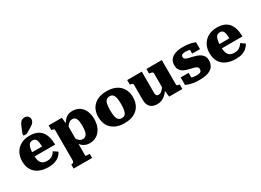

<svg xmlns="http://www.w3.org/2000/svg" viewBox="-27 -1775 3997 2941"><g transform="rotate(-30 1971.5 -305.0)"><path d="M235 -268Q235 -217 243 -181Q251 -145 267.5 -123Q284 -101 310.5 -91Q337 -81 373 -81Q410 -81 436.5 -92Q463 -103 482.5 -122.5Q502 -142 517 -167L591 -117Q569 -76 535.5 -47Q502 -18 455.5 -3Q409 12 345 12Q248 12 178 -20Q108 -52 71 -114.5Q34 -177 34 -267Q34 -353 70.5 -417Q107 -481 173 -516.5Q239 -552 326 -552Q396 -552 447 -532Q498 -512 531.5 -473Q565 -434 582 -374.5Q599 -315 600 -237H187V-312H433L414 -282Q412 -339 407.5 -375Q403 -411 393.5 -430.5Q384 -450 368 -458Q352 -466 330 -466Q307 -466 289.5 -456.5Q272 -447 260 -425Q248 -403 241.5 -364.5Q235 -326 235 -268ZM294 -741Q305 -768 318.5 -788.5Q332 -809 351.5 -821Q371 -833 399 -833Q436 -833 458.5 -811Q481 -789 481 -758Q481 -736 471.5 -717.5Q462 -699 445 -683.5Q428 -668 404 -655L306 -597H249V-632Z M988 223H661V151H663Q678 151 688.5 146.5Q699 142 705 131.5Q711 121 711 103V-428Q711 -438 706.5 -443Q702 -448 692.5 -451.5Q683 -455 668 -458L660 -460V-541H894L909 -392L915 -391V142Q915 145 924.5 147Q934 149 949 150Q964 151 980 151H988ZM1072 11Q1027 11 992 -4.5Q957 -20 929.5 -49Q902 -78 883 -120V-208Q905 -174 923 -149Q941 -124 961.5 -110.5Q982 -97 1010 -97Q1035 -97 1053.5 -108Q1072 -119 1083.5 -142Q1095 -165 1100 -198.5Q1105 -232 1105 -277Q1105 -320 1101 -351Q1097 -382 1086.5 -403Q1076 -424 1059.5 -434Q1043 -444 1019 -444Q992 -444 970.5 -430.5Q949 -417 928.5 -389.5Q908 -362 883 -319V-398Q906 -447 933.5 -481.5Q961 -516 997 -534Q1033 -552 1082 -552Q1157 -552 1209 -517Q1261 -482 1288 -420.5Q1315 -359 1315 -277Q1315 -194 1285.5 -128.5Q1256 -63 1201.5 -26Q1147 11 1072 11Z M1996 -270Q1996 -184 1960 -120.5Q1924 -57 1855.5 -22.5Q1787 12 1689 12Q1592 12 1523.5 -22.5Q1455 -57 1419 -120.5Q1383 -184 1383 -270Q1383 -335 1403 -387Q1423 -439 1463 -476Q1503 -513 1559.5 -532.5Q1616 -552 1689 -552Q1762 -552 1819 -532.5Q1876 -513 1915.5 -476Q1955 -439 1975.5 -387Q1996 -335 1996 -270ZM1592 -270Q1592 -201 1601.5 -158.5Q1611 -116 1632.5 -96.5Q1654 -77 1689 -77Q1725 -77 1746 -96.5Q1767 -116 1776.5 -158.5Q1786 -201 1786 -270Q1786 -339 1776.5 -381Q1767 -423 1746 -442Q1725 -461 1689 -461Q1654 -461 1632.5 -442Q1611 -423 1601.5 -381Q1592 -339 1592 -270Z M2308 -541V-164Q2308 -145 2313 -131.5Q2318 -118 2328.5 -111.5Q2339 -105 2357 -105Q2378 -105 2398 -117.5Q2418 -130 2439.5 -156.5Q2461 -183 2484 -225L2481 -136Q2460 -91 2427 -58.5Q2394 -26 2353.5 -8Q2313 10 2268 10Q2216 10 2179.5 -9Q2143 -28 2123.5 -66Q2104 -104 2104 -158V-428Q2104 -442 2094 -448Q2084 -454 2061 -458L2050 -460V-541ZM2662 -541V-110Q2662 -101 2666.5 -95.5Q2671 -90 2681 -87Q2691 -84 2705 -81L2713 -79V0H2480L2465 -126L2457 -132V-428Q2457 -442 2442 -449Q2427 -456 2405 -458L2390 -461V-541Z M3099 -132Q3099 -151 3089 -163Q3079 -175 3061.5 -182Q3044 -189 3022 -194.5Q3000 -200 2975 -206Q2941 -214 2908 -224.5Q2875 -235 2847.5 -253Q2820 -271 2803.5 -300.5Q2787 -330 2787 -376Q2787 -438 2818.5 -477Q2850 -516 2907 -535Q2964 -554 3039 -554Q3100 -554 3144.5 -546.5Q3189 -539 3216 -529.5Q3243 -520 3253 -515V-394H3114V-488Q3130 -490 3138.5 -486Q3147 -482 3149.5 -475Q3152 -468 3150.5 -460.5Q3149 -453 3147 -446Q3135 -454 3119 -459.5Q3103 -465 3083.5 -468Q3064 -471 3039 -471Q2999 -471 2979.5 -459.5Q2960 -448 2960 -422Q2960 -404 2969.5 -393Q2979 -382 2996.5 -375Q3014 -368 3037.5 -362.5Q3061 -357 3088 -351Q3123 -342 3157.5 -331Q3192 -320 3221.5 -301Q3251 -282 3268.5 -253Q3286 -224 3286 -180Q3286 -114 3255.5 -71.5Q3225 -29 3163.5 -8.5Q3102 12 3009 12Q2951 12 2904.5 4Q2858 -4 2826 -15Q2794 -26 2779 -34V-166H2920V-42Q2900 -48 2889 -58.5Q2878 -69 2874 -79Q2870 -89 2873.5 -95Q2877 -101 2886 -99Q2899 -91 2917 -84.5Q2935 -78 2958.5 -74.5Q2982 -71 3011 -71Q3042 -71 3061.5 -77Q3081 -83 3090 -96.5Q3099 -110 3099 -132Z M3548 -268Q3548 -217 3556 -181Q3564 -145 3580.5 -123Q3597 -101 3623.5 -91Q3650 -81 3686 -81Q3723 -81 3749.5 -92Q3776 -103 3795.5 -122.5Q3815 -142 3830 -167L3904 -117Q3882 -76 3848.5 -47Q3815 -18 3768.5 -3Q3722 12 3658 12Q3561 12 3491 -20Q3421 -52 3384 -114.5Q3347 -177 3347 -267Q3347 -353 3383.5 -417Q3420 -481 3486 -516.5Q3552 -552 3639 -552Q3709 -552 3760 -532Q3811 -512 3844.5 -473Q3878 -434 3895 -374.5Q3912 -315 3913 -237H3500V-312H3746L3727 -282Q3725 -339 3720.5 -375Q3716 -411 3706.5 -430.5Q3697 -450 3681 -458Q3665 -466 3643 -466Q3620 -466 3602.5 -456.5Q3585 -447 3573 -425Q3561 -403 3554.5 -364.5Q3548 -326 3548 -268Z"/></g></svg>

Font: Roboto Serif ExtraBold
Style: Regular
Weight: 800
Designer: Greg Gazdowicz
Foundry: Commercial Type
Version: Version 1.008